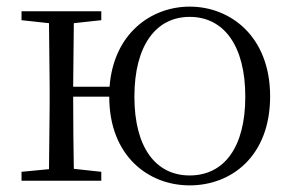

<svg xmlns="http://www.w3.org/2000/svg" viewBox="-20 -546 886 580"><path d="M553 -16C450 -16 386 -101 386 -254C386 -407 450 -495 553 -495C657 -495 721 -407 721 -254C721 -101 657 -16 553 -16ZM553 14C679 14 796 -74 796 -255C796 -435 677 -526 553 -526C437 -526 323 -445 311 -284H201L203 -476L286 -485V-512H45V-485L128 -476L130 -285V-227L128 -35L45 -27V0H286V-27L203 -36C202 -91 201 -176 201 -254H310C310 -75 428 14 553 14Z"/></svg>

Font: Source Han Serif CN Light
Style: Regular
Weight: 300
Designer: Ryoko NISHIZUKA 西塚涼子 (kana & ideographs); Frank Grießhammer (Latin, Greek & Cyrillic); Wenlong ZHANG 张文龙 (bopomofo); San
Foundry: Adobe
Version: Version 2.003;hotconv 1.1.1;makeotfexe 2.6.0